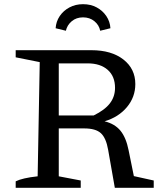

<svg xmlns="http://www.w3.org/2000/svg" viewBox="-20 -898 770 918"><path d="M620 -56 715 -35V0H529L497 -182Q487 -239 462 -261.5Q437 -284 383 -284H217V-346H428Q481 -372 505.5 -404Q530 -436 530 -478Q530 -533 495 -564Q460 -595 399 -595H261V-55L366 -35V0H55V-31Q71 -39 97 -45Q123 -51 160 -55L170 -601L55 -624V-658H417Q513 -658 570 -613.5Q627 -569 627 -496Q627 -434 587 -386Q547 -338 480 -318Q529 -306 556 -273Q583 -240 595 -179ZM377 -878Q414 -878 442.5 -862.5Q471 -847 488.5 -821Q506 -795 508 -763L459 -751Q454 -778 431.5 -796.5Q409 -815 377 -815Q345 -815 323 -796.5Q301 -778 295 -751L246 -763Q248 -795 265.5 -821Q283 -847 312 -862.5Q341 -878 377 -878Z"/></svg>

Font: Piazzolla Thin Medium
Style: Regular
Weight: 500
Version: Version 2.005